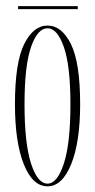

<svg xmlns="http://www.w3.org/2000/svg" viewBox="-20 -612 318 642"><path d="M139 11Q89 11 59.5 -63Q30 -137 30 -263.5Q30 -402.5 60.8 -464.5Q91.5 -526.5 139 -526.5Q186.5 -526.5 217.2 -464.5Q248 -402.5 248 -263.5Q248 -137 218 -63Q188 11 139 11ZM139 2Q171.5 2 193.5 -65.2Q215.5 -132.5 215.5 -263.5Q215.5 -392 193.5 -454.8Q171.5 -517.5 139 -517.5Q105.5 -517.5 83.8 -454.8Q62 -392 62 -263.5Q62 -132.5 83.8 -65.2Q105.5 2 139 2ZM40.5 -581.5V-591.5H240V-581.5Z"/></svg>

Font: Imbue 100pt Thin
Style: Regular
Weight: 100
Designer: Tyler Finck
Foundry: Etcetera Type Company
Version: Version 1.102; ttfautohint (v1.8.3)